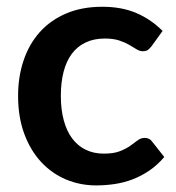

<svg xmlns="http://www.w3.org/2000/svg" viewBox="-20 -541 522 568"><path d="M428.5 -404.5Q423 -397.5 417.8 -393.5Q412.5 -389.5 402.5 -389.5Q393 -389.5 384 -395.2Q375 -401 362.5 -408.2Q350 -415.5 332.8 -421.2Q315.5 -427 290 -427Q257.5 -427 233 -415.2Q208.5 -403.5 192.2 -381.5Q176 -359.5 168 -328.2Q160 -297 160 -257.5Q160 -216.5 168.8 -184.5Q177.5 -152.5 194 -130.8Q210.5 -109 234 -97.8Q257.5 -86.5 287 -86.5Q316.5 -86.5 334.8 -93.8Q353 -101 365.5 -109.8Q378 -118.5 387.2 -125.8Q396.5 -133 408 -133Q423 -133 430.5 -121.5L466 -76.5Q445.5 -52.5 421.5 -36.2Q397.5 -20 371.8 -10.2Q346 -0.5 318.8 3.5Q291.5 7.5 264.5 7.5Q217 7.5 175 -10.2Q133 -28 101.5 -62Q70 -96 51.8 -145.2Q33.5 -194.5 33.5 -257.5Q33.5 -314 49.8 -362.2Q66 -410.5 97.5 -445.8Q129 -481 175.5 -501Q222 -521 282.5 -521Q340 -521 383.2 -502.5Q426.5 -484 461 -449.5Z"/></svg>

Font: Lato 2
Style: Bold
Weight: 700
Designer: Lukasz Dziedzic with Adam Twardoch and Botio Nikoltchev
Foundry: tyPoland Lukasz Dziedzic
Version: Version 2.015; 2015-08-06; http://www.latofonts.com/